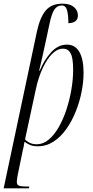

<svg xmlns="http://www.w3.org/2000/svg" viewBox="-22 -790 509 1050"><path d="M180 -618Q197 -696 228.5 -733Q260 -770 320 -770Q359 -770 381.5 -752Q404 -734 404 -705Q404 -665 352 -663Q352 -706 345 -733Q338 -760 316 -760Q290 -760 275 -737Q260 -714 249 -661L227 -558Q219 -519 210 -480.5Q201 -442 192 -403H195Q220 -463 258 -504.5Q296 -546 344 -546Q389 -546 412 -506Q435 -466 435 -392Q435 -344 424.5 -289.5Q414 -235 393 -182Q372 -129 341.5 -85.5Q311 -42 271.5 -16Q232 10 185 10Q160 10 143 3Q126 -4 112 -15Q109 3 107 13.5Q105 24 102 35L74 171Q72 183 71 191Q70 199 70 205Q70 221 82 225.5Q94 230 121 230H138L136 240H-2ZM179 -1Q214 -1 244.5 -26.5Q275 -52 299.5 -95Q324 -138 341.5 -191.5Q359 -245 368.5 -301Q378 -357 378 -408Q378 -474 364 -499Q350 -524 323 -524Q296 -524 272 -503.5Q248 -483 228.5 -449.5Q209 -416 195 -377Q181 -338 174 -302L115 -28Q123 -18 139.5 -9.5Q156 -1 179 -1Z"/></svg>

Font: Noto Serif Display ExtraCondensed Light
Style: Italic
Weight: 300
Width: 2
Italic angle: -12°
Designer: Monotype Design Team
Foundry: Monotype Imaging Inc.
Version: Version 2.009